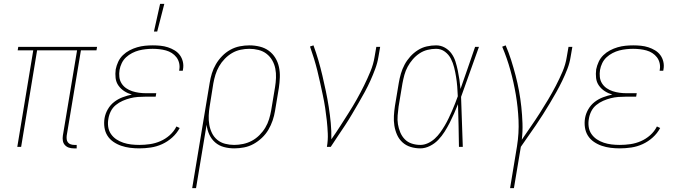

<svg xmlns="http://www.w3.org/2000/svg" viewBox="-20 -764 3540 999"><path d="M364 8Q350 8 338 4Q326 0 317.5 -9.5Q309 -19 307 -32Q305 -45 307 -58L381 -502H173L90 0H70L153 -502H72L75 -520H485L482 -502H401L327 -58Q326 -49 327 -39.5Q328 -30 333.5 -23Q339 -16 348 -13Q357 -10 367 -10H379V8Z M705 8Q680 8 656.5 5Q633 2 611 -5.5Q589 -13 570 -26Q551 -39 539 -58Q527 -77 523.5 -101Q520 -125 524 -149Q528 -173 541 -195.5Q554 -218 574 -233.5Q594 -249 618 -258Q642 -267 666 -272Q645 -278 627 -289.5Q609 -301 596.5 -318.5Q584 -336 581.5 -358Q579 -380 582 -403Q586 -423 595 -442.5Q604 -462 619.5 -477Q635 -492 654 -502Q673 -512 693.5 -518Q714 -524 734.5 -526Q755 -528 775 -528Q795 -528 815 -526Q835 -524 853.5 -518Q872 -512 888.5 -502Q905 -492 916 -477Q927 -462 931.5 -442.5Q936 -423 932 -402L931 -396H912L913 -402Q916 -419 912 -436Q908 -453 898 -466Q888 -479 874 -488Q860 -497 843.5 -501.5Q827 -506 809.5 -508Q792 -510 774 -510Q757 -510 738.5 -508Q720 -506 702.5 -501.5Q685 -497 667.5 -488Q650 -479 636 -466Q622 -453 613.5 -435.5Q605 -418 602 -400Q599 -382 601 -363.5Q603 -345 612.5 -330Q622 -315 636.5 -305Q651 -295 668 -289.5Q685 -284 703 -281.5Q721 -279 740 -279H793L790 -261H737Q717 -261 697 -259.5Q677 -258 657.5 -253Q638 -248 618.5 -239.5Q599 -231 582.5 -217.5Q566 -204 556.5 -185Q547 -166 544 -146Q540 -125 543 -104Q546 -83 557.5 -66.5Q569 -50 585.5 -39Q602 -28 621.5 -21.5Q641 -15 662 -12.5Q683 -10 705 -10Q732 -10 760 -14Q788 -18 814.5 -29.5Q841 -41 863 -60.5Q885 -80 898 -106L915 -98Q900 -70 876 -48.5Q852 -27 823.5 -14Q795 -1 764.5 3.5Q734 8 705 8ZM781 -600 813 -744H835L798 -600Z M980 215 1071 -333Q1075 -358 1082.5 -382.5Q1090 -407 1103.5 -430Q1117 -453 1136 -472.5Q1155 -492 1178.5 -505Q1202 -518 1227.5 -523Q1253 -528 1278 -528Q1305 -528 1331.5 -521.5Q1358 -515 1378.5 -500Q1399 -485 1412.5 -463Q1426 -441 1431.5 -415Q1437 -389 1436 -361.5Q1435 -334 1431 -307L1411 -187Q1407 -162 1398.5 -137Q1390 -112 1376.5 -89Q1363 -66 1343 -47Q1323 -28 1299.5 -15Q1276 -2 1250 3Q1224 8 1199 8Q1171 8 1145 1Q1119 -6 1099.5 -23Q1080 -40 1069 -64Q1058 -88 1055 -115L1000 215ZM1198 -10Q1221 -10 1245 -15Q1269 -20 1290.5 -31.5Q1312 -43 1330 -61Q1348 -79 1360.5 -100Q1373 -121 1380 -144Q1387 -167 1391 -190L1411 -310Q1415 -334 1416 -359Q1417 -384 1412.5 -407Q1408 -430 1396.5 -450Q1385 -470 1367 -484Q1349 -498 1325.5 -504Q1302 -510 1277 -510Q1255 -510 1231.5 -505Q1208 -500 1187.5 -488Q1167 -476 1149.5 -458Q1132 -440 1120 -419Q1108 -398 1101 -375.5Q1094 -353 1090 -330L1071 -211Q1067 -187 1066 -162.5Q1065 -138 1069 -115Q1073 -92 1083 -71.5Q1093 -51 1110.5 -36.5Q1128 -22 1151 -16Q1174 -10 1198 -10Z M1681 0Q1687 -35 1685.5 -69Q1684 -103 1680.5 -136Q1677 -169 1672 -202Q1667 -235 1660 -267.5Q1653 -300 1646 -332.5Q1639 -365 1631 -397Q1623 -429 1613.5 -460Q1604 -491 1593 -522L1611 -528Q1625 -490 1636.5 -450.5Q1648 -411 1657.5 -370.5Q1667 -330 1675.5 -289.5Q1684 -249 1690.5 -207.5Q1697 -166 1701 -124Q1705 -82 1704 -39Q1728 -73 1750 -107.5Q1772 -142 1794 -176.5Q1816 -211 1836 -246.5Q1856 -282 1874 -318.5Q1892 -355 1907.5 -392.5Q1923 -430 1929 -468L1938 -520H1958L1949 -468Q1944 -437 1932.5 -406Q1921 -375 1907.5 -345Q1894 -315 1878 -285.5Q1862 -256 1845 -227Q1828 -198 1811 -169Q1794 -140 1775.5 -112Q1757 -84 1738 -56Q1719 -28 1701 0Z M2167 8Q2141 8 2116.5 0.5Q2092 -7 2074 -23.5Q2056 -40 2046 -62.5Q2036 -85 2032 -110Q2028 -135 2029.5 -161Q2031 -187 2035 -213L2055 -333Q2059 -357 2066 -381Q2073 -405 2085 -427.5Q2097 -450 2114.5 -469.5Q2132 -489 2154 -503Q2176 -517 2200.5 -522.5Q2225 -528 2249 -528Q2274 -528 2295 -516Q2316 -504 2329.5 -485Q2343 -466 2350 -443.5Q2357 -421 2362 -397Q2367 -373 2370.5 -349Q2374 -325 2376 -301Q2395 -355 2414 -410Q2433 -465 2452 -520H2472Q2448 -455 2425.5 -390Q2403 -325 2379 -260Q2382 -195 2383.5 -130Q2385 -65 2388 0H2368Q2367 -55 2366 -110.5Q2365 -166 2363 -222Q2353 -197 2342.5 -173Q2332 -149 2320 -125.5Q2308 -102 2293.5 -79Q2279 -56 2260.5 -36.5Q2242 -17 2217 -4.5Q2192 8 2167 8ZM2167 -10Q2187 -10 2206.5 -19Q2226 -28 2242 -42.5Q2258 -57 2270.5 -74.5Q2283 -92 2294 -110.5Q2305 -129 2314 -148Q2323 -167 2331.5 -186Q2340 -205 2347.5 -224.5Q2355 -244 2362 -263Q2361 -289 2359 -314Q2357 -339 2353 -364Q2349 -389 2343 -413Q2337 -437 2326 -458.5Q2315 -480 2295 -495Q2275 -510 2249 -510Q2227 -510 2204.5 -504.5Q2182 -499 2162.5 -486Q2143 -473 2127.5 -455Q2112 -437 2101 -416.5Q2090 -396 2084 -374Q2078 -352 2074 -330L2054 -210Q2051 -187 2049 -163.5Q2047 -140 2050.5 -118Q2054 -96 2062.5 -75.5Q2071 -55 2086 -39.5Q2101 -24 2122.5 -17Q2144 -10 2167 -10Z M2634 215 2670 -3Q2681 -71 2678 -138.5Q2675 -206 2664 -271Q2653 -336 2635.5 -399Q2618 -462 2593 -521L2611 -528Q2627 -491 2639.5 -451.5Q2652 -412 2662.5 -372Q2673 -332 2680.5 -291Q2688 -250 2692.5 -208Q2697 -166 2698.5 -123Q2700 -80 2695 -37Q2718 -71 2742 -105.5Q2766 -140 2788 -174.5Q2810 -209 2831.5 -245Q2853 -281 2872 -317.5Q2891 -354 2907 -391.5Q2923 -429 2929 -468L2938 -520H2958L2949 -468Q2944 -436 2932 -405Q2920 -374 2905.5 -344Q2891 -314 2874.5 -284.5Q2858 -255 2840.5 -226Q2823 -197 2805 -168.5Q2787 -140 2767.5 -111.5Q2748 -83 2728.5 -55.5Q2709 -28 2690 0L2654 215Z M3205 8Q3180 8 3156.5 5Q3133 2 3111 -5.5Q3089 -13 3070 -26Q3051 -39 3039 -58Q3027 -77 3023.5 -101Q3020 -125 3024 -149Q3028 -173 3041 -195.5Q3054 -218 3074 -233.5Q3094 -249 3118 -258Q3142 -267 3166 -272Q3145 -278 3127 -289.5Q3109 -301 3096.5 -318.5Q3084 -336 3081.5 -358Q3079 -380 3082 -403Q3086 -423 3095 -442.5Q3104 -462 3119.5 -477Q3135 -492 3154 -502Q3173 -512 3193.5 -518Q3214 -524 3234.5 -526Q3255 -528 3275 -528Q3295 -528 3315 -526Q3335 -524 3353.5 -518Q3372 -512 3388.5 -502Q3405 -492 3416 -477Q3427 -462 3431.5 -442.5Q3436 -423 3432 -402L3431 -396H3412L3413 -402Q3416 -419 3412 -436Q3408 -453 3398 -466Q3388 -479 3374 -488Q3360 -497 3343.5 -501.5Q3327 -506 3309.5 -508Q3292 -510 3274 -510Q3257 -510 3238.5 -508Q3220 -506 3202.5 -501.5Q3185 -497 3167.5 -488Q3150 -479 3136 -466Q3122 -453 3113.5 -435.5Q3105 -418 3102 -400Q3099 -382 3101 -363.5Q3103 -345 3112.5 -330Q3122 -315 3136.5 -305Q3151 -295 3168 -289.5Q3185 -284 3203 -281.5Q3221 -279 3240 -279H3293L3290 -261H3237Q3217 -261 3197 -259.5Q3177 -258 3157.5 -253Q3138 -248 3118.5 -239.5Q3099 -231 3082.5 -217.5Q3066 -204 3056.5 -185Q3047 -166 3044 -146Q3040 -125 3043 -104Q3046 -83 3057.5 -66.5Q3069 -50 3085.5 -39Q3102 -28 3121.5 -21.5Q3141 -15 3162 -12.5Q3183 -10 3205 -10Q3232 -10 3260 -14Q3288 -18 3314.5 -29.5Q3341 -41 3363 -60.5Q3385 -80 3398 -106L3415 -98Q3400 -70 3376 -48.5Q3352 -27 3323.5 -14Q3295 -1 3264.5 3.5Q3234 8 3205 8Z"/></svg>

Font: Iosevka Curly Thin
Style: Italic
Weight: 100
Italic angle: -9°
Monospace: yes
Designer: Belleve Invis
Foundry: Belleve Invis
Version: Version 22.1.2; ttfautohint (v1.8.4)